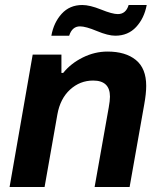

<svg xmlns="http://www.w3.org/2000/svg" viewBox="-20 -743 642 763"><path d="M184.1 -601.1Q193.4 -653.3 225.1 -688.2Q256.8 -723.1 307.1 -723.1Q336.9 -723.1 381.6 -705.1Q426.3 -687 448.2 -687Q480.5 -687 491.2 -723.1H563Q553.2 -670.4 521 -635.7Q488.8 -601.1 438 -601.1Q409.7 -601.1 365.2 -619.6Q320.8 -638.2 297.9 -638.2Q266.6 -638.2 254.9 -601.1ZM18.1 0 109.9 -525.9H224.1V-453.1H231Q261.7 -491.2 309.1 -514.6Q356.4 -538.1 407.2 -538.1Q479 -538.1 520 -504.6Q561 -471.2 561 -401.9Q561 -371.1 553.2 -328.1L495.1 0H356L412.1 -315.9Q417 -342.8 417 -358.9Q417 -422.9 350.1 -422.9Q297.9 -422.9 258.5 -387Q219.2 -351.1 208 -288.1L157.2 0Z"/></svg>

Font: Archivo
Style: Bold Italic
Weight: 700
Italic angle: -10°
Designer: Hector Gatti
Foundry: Omnibus-Type
Version: Version 2.001